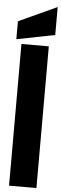

<svg xmlns="http://www.w3.org/2000/svg" viewBox="-72 -1131 370 1160"><g transform="rotate(5 113.0 -550.5)"><path d="M30.3 0V-859.4H196.3V0ZM-2.9 -885.3V-994.1L229 -1100.6V-931.2Z"/></g></svg>

Font: Anton SC
Style: Regular
Weight: 400
Designer: Vernon Adams
Foundry: Vernon Adams
Version: Version 2.116; ttfautohint (v1.8.4.7-5d5b)